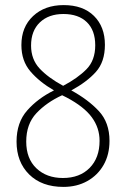

<svg xmlns="http://www.w3.org/2000/svg" viewBox="-20 -722 495 754"><path d="M230 -702Q306 -702 349 -659.5Q392 -617 392 -546Q392 -479 356.5 -439.5Q321 -400 260 -367Q326 -331 368 -286Q410 -241 410 -169Q410 -115 387 -74.5Q364 -34 323 -11Q282 12 229 12Q144 12 94.5 -37Q45 -86 45 -166Q45 -241 87 -288.5Q129 -336 192 -367Q135 -400 99.5 -441.5Q64 -483 64 -545Q64 -616 110 -659Q156 -702 230 -702ZM229 -667Q171 -667 136.5 -634Q102 -601 102 -543Q102 -489 135.5 -453Q169 -417 228 -385Q285 -415 319.5 -450Q354 -485 354 -544Q354 -603 321 -635Q288 -667 229 -667ZM83 -166Q83 -99 123 -61Q163 -23 227 -23Q293 -23 332 -62.5Q371 -102 371 -169Q371 -220 340.5 -261.5Q310 -303 242 -339L224 -348Q163 -320 123 -277.5Q83 -235 83 -166Z"/></svg>

Font: Noto Sans Kannada Condensed ExtraLight
Style: Regular
Weight: 200
Width: 3
Designer: Jelle Bosma - Monotype Design Team
Foundry: Monotype Imaging Inc.
Version: Version 2.005; ttfautohint (v1.8.4.7-5d5b)